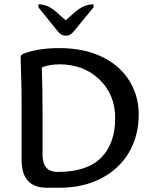

<svg xmlns="http://www.w3.org/2000/svg" viewBox="-20 -881 721 901"><path d="M250 -74.2Q389.2 -74.2 454.8 -141.1Q520.5 -208 520.5 -326.2Q520.5 -437.5 446.3 -508.3Q372.1 -579.1 259.8 -579.1Q212.4 -579.1 176.3 -564.5Q179.7 -461.9 179.7 -359.9V-154.8Q179.7 -74.2 250 -74.2ZM259.8 0H200.2Q81.5 0 81.5 -129.9V-357.9Q81.5 -469.2 79.1 -530.8Q76.7 -592.3 76.7 -612.8Q76.7 -623.5 90.3 -628.9Q157.7 -655.3 257.8 -655.3Q372.1 -655.3 456.3 -615.5Q540.5 -575.7 585.7 -504.2Q630.9 -432.6 630.9 -344.2Q630.9 -243.7 585.2 -165.8Q539.6 -87.9 454.8 -43.9Q370.1 0 259.8 0ZM418.9 -860.8V-846.7L325.2 -732.4Q309.6 -713.4 288.6 -713.4Q268.1 -713.4 252.4 -732.4L160.2 -846.7V-860.8Q204.1 -860.8 246.1 -823.2L288.1 -785.6L330.6 -823.2Q373 -860.8 418.9 -860.8Z"/></svg>

Font: Bainsley
Style: Regular
Weight: 400
Designer: Paul James MIller
Foundry: High-Logic / Made with FontCreator
Version: Version 1.411;March 28, 2021;FontCreator 13.0.0.2683 64-bit